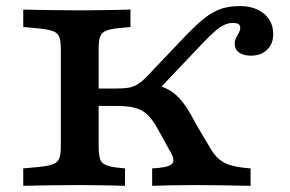

<svg xmlns="http://www.w3.org/2000/svg" viewBox="-20 -602 939 622"><path d="M472.9 0V-56.5Q520.5 -58.5 534.6 -69Q548.8 -79.6 535.1 -104.4L491.8 -182.8Q475.2 -213.4 458.4 -229.8Q441.6 -246.2 417.7 -252.5Q393.8 -258.9 355.4 -258.9H259V-315.3H361Q384.1 -315.3 399.5 -318.5Q415 -321.7 428.2 -330.4Q441.4 -339 456.8 -355.2L560.6 -464.3Q594.7 -500.9 620 -524.1Q645.2 -547.2 667.1 -559.9Q688.9 -572.6 710.6 -577.4Q732.4 -582.3 759.3 -582.3Q789.8 -582.3 813.8 -571.1Q837.8 -560 851.5 -539.6Q865.2 -519.2 865.2 -491.7Q865.2 -460.6 845.5 -441.1Q825.8 -421.7 792.4 -421.7Q768.4 -421.7 754.4 -432Q740.4 -442.3 740.4 -460Q740.4 -470.9 744.8 -479.5Q749.3 -488 753.7 -495.9Q758.2 -503.9 758.2 -512Q758.2 -520.5 752.3 -524.1Q746.3 -527.7 733.5 -527.7Q723.8 -527.7 714.1 -524.4Q704.4 -521.2 693.6 -514.1Q682.9 -507 669.5 -494.8Q656.2 -482.6 639.2 -464.7L473.7 -290.6L475.7 -328.3Q507.5 -322.6 529.7 -309.5Q552 -296.3 571.5 -271.5Q590.9 -246.6 613.5 -202.8L660.9 -122.4Q673.6 -99.9 689.9 -86.2Q706.2 -72.4 730.7 -65.7Q755.1 -59.1 791.7 -56.5V0Q751.2 -0.8 721.9 -1.2Q692.6 -1.6 669.3 -2Q646 -2.4 622.2 -2.4Q579.2 -2.4 540.8 -1.8Q502.4 -1.2 472.9 0ZM229.9 -2.4Q205.7 -2.4 173.6 -2Q141.5 -1.6 109.6 -1.2Q77.7 -0.8 55.3 0V-56.5L103.7 -60.9Q135 -64.1 150.8 -69.7Q166.6 -75.3 171.8 -88.4Q177 -101.6 177 -125.8V-445.2Q177 -469.8 171.8 -482.8Q166.6 -495.7 150.8 -501.5Q135 -507.3 103.7 -510.1L55.3 -514.5V-571Q77.7 -570.2 109.6 -569.8Q141.5 -569.4 173.6 -569Q205.7 -568.5 229.9 -568.5H237.9H244.5Q266.5 -568.5 295.6 -569Q324.7 -569.4 353.8 -569.8Q382.9 -570.2 402.7 -571V-514.5L364.3 -510.9Q336.8 -508.1 323.1 -502.2Q309.3 -496.4 304.5 -483.3Q299.6 -470.2 299.6 -445.2V-125.8Q299.6 -88.6 310 -76.4Q320.4 -64.1 357.4 -59.2L385 -56.5V0Q365.1 -0.8 339.1 -1.2Q313 -1.6 287.6 -2Q262.2 -2.4 243.2 -2.4H237.9Z"/></svg>

Font: Playfair 5pt SemiExpanded Light
Style: Regular
Weight: 300
Width: 6
Designer: Claus Eggers Sørensen
Foundry: Claus Eggers Sørensen
Version: Version 2.203